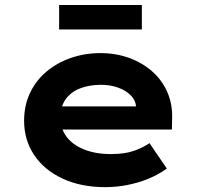

<svg xmlns="http://www.w3.org/2000/svg" viewBox="-20 -761 819 791"><path d="M413.9 10Q313 10 237.4 -25.4Q161.8 -60.7 120.5 -122.7Q79.3 -184.6 79.3 -263.3Q79.3 -326.2 103.5 -377.7Q127.8 -429.2 171.1 -465.7Q214.4 -502.2 271.7 -522.2Q329 -542.2 394 -542.2Q457.6 -542.2 512.2 -522.3Q566.7 -502.4 607.2 -466.7Q647.6 -431 669.2 -381.9Q690.8 -332.8 689.2 -274L688.2 -227.4H186.9L163.9 -322.6H557.8L540.6 -301.9V-322.4Q538.3 -348.9 518 -368.9Q497.8 -388.9 466.1 -400.2Q434.5 -411.6 396.3 -411.6Q348.1 -411.6 309.8 -396.8Q271.6 -382 250.2 -351.7Q228.9 -321.4 228.9 -275.5Q228.9 -231.8 253.8 -198.2Q278.7 -164.6 325.9 -145.5Q373.1 -126.3 436.4 -126.3Q494.2 -126.3 532.1 -139.8Q570 -153.3 595.8 -171.3L667.3 -66.6Q632.9 -41.7 591.8 -24.8Q550.7 -8 505.5 1Q460.3 10 413.9 10ZM223.6 -639.7V-740.5H564.4V-639.7Z"/></svg>

Font: Lexend Giga
Style: Regular
Weight: 400
Designer: Bonnie Shaver-Troup, Thomas Jockin
Foundry: Lexend
Version: Version 1.007